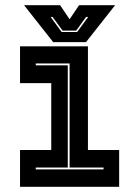

<svg xmlns="http://www.w3.org/2000/svg" viewBox="-20 -718 535 738"><path d="M57 0V-141.5H177V-398.5H57V-540H318V-141.5H438V0ZM117.5 -67H378V-74H247.5V-474H117.5V-467H240.5V-74H117.5ZM184.5 -556 72.5 -698H211L247.5 -644L284 -698H422.5L310.5 -556ZM217 -595H276.5L319 -653H311L273 -600.5H220.5L182 -653H174.5Z"/></svg>

Font: Tourney Thin ExtraBold
Style: Regular
Weight: 800
Version: Version 1.015